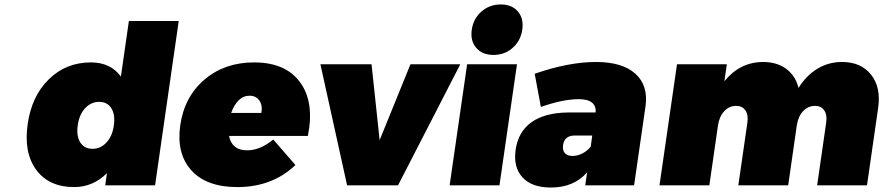

<svg xmlns="http://www.w3.org/2000/svg" viewBox="-20 -837 3988 867"><path d="M105 -276.9Q123 -403.3 200.7 -479.2Q278.3 -555.2 390.1 -555.2Q479.5 -555.2 525.9 -491.2L562 -742.2H787.1L680.2 0H455.1L462.9 -55.2Q399.9 7.8 314.9 7.8Q201.2 7.8 143.8 -69.8Q86.4 -147.5 105 -276.9ZM331.1 -271Q324.2 -222.7 342.5 -193.8Q360.8 -165 397.9 -165Q434.6 -165 461.2 -194.1Q487.8 -223.1 494.1 -271Q501 -318.8 482.9 -347.9Q464.8 -377 428.2 -377Q390.6 -377 364 -347.9Q337.4 -318.8 331.1 -271Z M793.9 -271Q812.5 -400.4 903.6 -477.8Q994.6 -555.2 1127 -555.2Q1270 -555.2 1335.4 -465.1Q1400.9 -375 1370.1 -223.1H1014.2Q1027.3 -158.2 1095.7 -158.2Q1154.8 -158.2 1213.9 -207L1314 -91.8Q1210 7.8 1051.8 7.8Q912.6 7.8 844.2 -67.6Q775.9 -143.1 793.9 -271ZM1023.9 -327.1H1160.2Q1166.5 -360.8 1151.4 -382.8Q1136.2 -404.8 1106.9 -404.8Q1078.6 -404.8 1057.6 -384Q1036.6 -363.3 1023.9 -327.1Z M1426.8 -546.9H1657.7L1694.3 -204.1L1833.5 -546.9H2058.6L1777.3 0H1547.4Z M2010.3 0 2089.4 -546.9H2314.5L2235.4 0ZM2130.6 -620.8Q2103 -652.8 2110.4 -703.1Q2117.7 -753.4 2154.3 -785.2Q2190.9 -816.9 2241.2 -816.9Q2291.5 -816.9 2318.6 -785.2Q2345.7 -753.4 2338.4 -703.1Q2331.1 -652.8 2294.9 -620.8Q2258.8 -588.9 2208.5 -588.9Q2158.2 -588.9 2130.6 -620.8Z M2308.6 -162.1Q2320.8 -243.2 2380.4 -285.4Q2439.9 -327.6 2544.4 -329.1H2669.4Q2672.4 -357.9 2653.3 -373.5Q2634.3 -389.2 2593.3 -389.2Q2522 -389.2 2422.4 -354L2394.5 -503.9Q2547.4 -557.1 2671.4 -557.1Q2790.5 -557.1 2849.6 -503.7Q2908.7 -450.2 2894.5 -354L2843.3 0H2622.6L2631.3 -59.1Q2571.8 9.8 2467.3 9.8Q2380.9 9.8 2338.9 -36.6Q2296.9 -83 2308.6 -162.1ZM2522.5 -181.2Q2519.5 -158.7 2530.5 -145.8Q2541.5 -132.8 2565.4 -132.8Q2587.4 -132.8 2609.4 -143.8Q2631.3 -154.8 2647.5 -174.8L2654.3 -225.1H2576.2Q2528.3 -225.1 2522.5 -181.2Z M2958 0 3037.1 -546.9H3262.2L3251 -470.2Q3321.8 -557.1 3426.3 -557.1Q3488.3 -557.1 3530.3 -526.1Q3572.3 -495.1 3585.9 -439.9Q3620.6 -496.1 3670.9 -526.6Q3721.2 -557.1 3782.2 -557.1Q3867.7 -557.1 3913.3 -500Q3959 -442.9 3945.3 -349.1L3895 0H3669.9L3710.9 -284.2Q3715.8 -318.4 3701.9 -338.6Q3688 -358.9 3660.2 -358.9Q3628.9 -358.9 3606.4 -335Q3584 -311 3578.1 -271L3539.1 0H3314L3355 -284.2Q3359.9 -318.4 3345.9 -338.6Q3332 -358.9 3304.2 -358.9Q3272.9 -358.9 3250.5 -335Q3228 -311 3222.2 -271L3183.1 0Z"/></svg>

Font: Trueno Black
Style: Italic
Weight: 900
Designer: Julieta Ulanovsky
Foundry: Julieta Ulanovsky
Version: Version 3.001b | FøM Fix